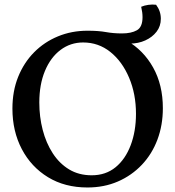

<svg xmlns="http://www.w3.org/2000/svg" viewBox="-20 -821 776 850"><path d="M367 9Q267 9 192.5 -36.5Q118 -82 76.5 -161Q35 -240 35 -340Q35 -418 60.5 -481Q86 -544 131 -589.5Q176 -635 236.5 -660Q297 -685 367 -685Q465 -685 540 -642Q615 -599 658 -522Q701 -445 701 -342Q701 -267 677 -203Q653 -139 608 -91.5Q563 -44 502 -17.5Q441 9 367 9ZM386 -45Q448 -45 491.5 -80.5Q535 -116 558.5 -178Q582 -240 582 -317Q582 -405 551.5 -477Q521 -549 468.5 -591Q416 -633 348 -633Q292 -633 248 -600Q204 -567 179 -507Q154 -447 154 -367Q154 -304 169 -246Q184 -188 213.5 -142.5Q243 -97 286 -71Q329 -45 386 -45ZM555 -628 368 -685Q416 -685 449 -679Q482 -673 520 -673Q561 -673 586 -687Q611 -701 611 -745Q611 -766 605 -791Q619 -797 636.5 -799.5Q654 -802 671 -800Q692 -772 692 -738Q692 -705 673 -680.5Q654 -656 623 -642Q592 -628 555 -628Z"/></svg>

Font: Vollkorn Medium
Style: Regular
Weight: 500
Designer: Friedrich Althausen
Foundry: Friedrich Althausen
Version: Version 5.000